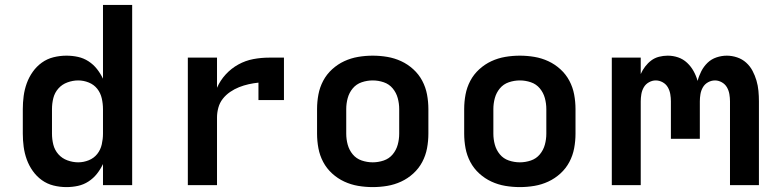

<svg xmlns="http://www.w3.org/2000/svg" viewBox="-20 -755 3190 783"><path d="M251 8Q224 8 198 1.5Q172 -5 150.5 -20.5Q129 -36 113.5 -58Q98 -80 89 -105Q80 -130 76.5 -156.5Q73 -183 73 -210V-310Q73 -337 76.5 -363.5Q80 -390 89 -415Q98 -440 113.5 -462Q129 -484 150.5 -499.5Q172 -515 198 -521.5Q224 -528 251 -528Q275 -528 298 -523Q321 -518 341 -505Q361 -492 375.5 -473.5Q390 -455 400 -434V-735H519V0H400V-86Q390 -65 375.5 -46.5Q361 -28 341 -15Q321 -2 298 3Q275 8 251 8ZM299 -93Q321 -93 342 -101.5Q363 -110 376.5 -127Q390 -144 395 -166Q400 -188 400 -210V-310Q400 -332 395 -354Q390 -376 376.5 -393Q363 -410 342 -418.5Q321 -427 299 -427Q277 -427 255 -419Q233 -411 218 -394Q203 -377 197.5 -355Q192 -333 192 -310V-210Q192 -187 197.5 -165Q203 -143 218 -126Q233 -109 255 -101Q277 -93 299 -93Z M746 0V-520H865V-397Q878 -427 900.5 -451.5Q923 -476 952 -492Q981 -508 1013 -514Q1045 -520 1078 -520H1138V-347H1034V-418Q1014 -416 994 -411.5Q974 -407 955 -399.5Q936 -392 918.5 -380Q901 -368 888.5 -352Q876 -336 870.5 -316Q865 -296 865 -276V0Z M1500 8Q1470 8 1440.5 3Q1411 -2 1384 -14.5Q1357 -27 1334.5 -47.5Q1312 -68 1298 -94.5Q1284 -121 1278.5 -150.5Q1273 -180 1273 -210V-310Q1273 -340 1278.5 -369.5Q1284 -399 1298 -425.5Q1312 -452 1334.5 -472.5Q1357 -493 1384 -505.5Q1411 -518 1440.5 -523Q1470 -528 1500 -528Q1530 -528 1559.5 -523Q1589 -518 1616 -505.5Q1643 -493 1665.5 -472.5Q1688 -452 1702 -425.5Q1716 -399 1721.5 -369.5Q1727 -340 1727 -310V-210Q1727 -180 1721.5 -150.5Q1716 -121 1702 -94.5Q1688 -68 1665.5 -47.5Q1643 -27 1616 -14.5Q1589 -2 1559.5 3Q1530 8 1500 8ZM1500 -93Q1523 -93 1545 -100.5Q1567 -108 1581.5 -125.5Q1596 -143 1602 -165Q1608 -187 1608 -210V-310Q1608 -333 1602 -355Q1596 -377 1581.5 -394.5Q1567 -412 1545 -419.5Q1523 -427 1500 -427Q1477 -427 1455 -419.5Q1433 -412 1418.5 -394.5Q1404 -377 1398 -355Q1392 -333 1392 -310V-210Q1392 -187 1398 -165Q1404 -143 1418.5 -125.5Q1433 -108 1455 -100.5Q1477 -93 1500 -93Z M2100 8Q2070 8 2040.5 3Q2011 -2 1984 -14.5Q1957 -27 1934.5 -47.5Q1912 -68 1898 -94.5Q1884 -121 1878.5 -150.5Q1873 -180 1873 -210V-310Q1873 -340 1878.5 -369.5Q1884 -399 1898 -425.5Q1912 -452 1934.5 -472.5Q1957 -493 1984 -505.5Q2011 -518 2040.5 -523Q2070 -528 2100 -528Q2130 -528 2159.5 -523Q2189 -518 2216 -505.5Q2243 -493 2265.5 -472.5Q2288 -452 2302 -425.5Q2316 -399 2321.5 -369.5Q2327 -340 2327 -310V-210Q2327 -180 2321.5 -150.5Q2316 -121 2302 -94.5Q2288 -68 2265.5 -47.5Q2243 -27 2216 -14.5Q2189 -2 2159.5 3Q2130 8 2100 8ZM2100 -93Q2123 -93 2145 -100.5Q2167 -108 2181.5 -125.5Q2196 -143 2202 -165Q2208 -187 2208 -210V-310Q2208 -333 2202 -355Q2196 -377 2181.5 -394.5Q2167 -412 2145 -419.5Q2123 -427 2100 -427Q2077 -427 2055 -419.5Q2033 -412 2018.5 -394.5Q2004 -377 1998 -355Q1992 -333 1992 -310V-210Q1992 -187 1998 -165Q2004 -143 2018.5 -125.5Q2033 -108 2055 -100.5Q2077 -93 2100 -93Z M2475 0V-520H2593V-453Q2600 -469 2611 -483.5Q2622 -498 2636 -508.5Q2650 -519 2667.5 -523.5Q2685 -528 2703 -528Q2725 -528 2745.5 -521Q2766 -514 2782 -499Q2798 -484 2808.5 -465Q2819 -446 2825 -425Q2830 -445 2840 -464.5Q2850 -484 2865.5 -499Q2881 -514 2902 -521Q2923 -528 2944 -528Q2965 -528 2986 -521Q3007 -514 3023 -499.5Q3039 -485 3049 -466Q3059 -447 3065 -426.5Q3071 -406 3073 -384.5Q3075 -363 3075 -342V0H2957V-342Q2957 -356 2954.5 -371Q2952 -386 2944.5 -399Q2937 -412 2923.5 -419.5Q2910 -427 2896 -427Q2881 -427 2867.5 -419.5Q2854 -412 2846.5 -399Q2839 -386 2836.5 -371Q2834 -356 2834 -342V-189H2716V-342Q2716 -356 2713.5 -371Q2711 -386 2703.5 -399Q2696 -412 2682.5 -419.5Q2669 -427 2654 -427Q2640 -427 2626.5 -419.5Q2613 -412 2605.5 -399Q2598 -386 2595.5 -371Q2593 -356 2593 -342V0Z"/></svg>

Font: Iosevka Book
Style: Bold
Weight: 700
Designer: Belleve Invis
Foundry: Belleve Invis
Version: Version 28.0.7; ttfautohint (v1.8.3)